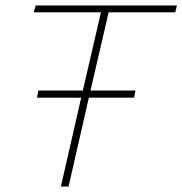

<svg xmlns="http://www.w3.org/2000/svg" viewBox="-20 -680 665 700"><path d="M619 -635H376L310 -350H474L469 -324H304L230 0H202L276 -324H115L120 -350H282L348 -635H103L110 -660H625Z"/></svg>

Font: Elaine Sans ExtraLight
Style: Italic
Weight: 275
Italic angle: -13°
Designer: Wei Huang
Foundry: Wei Huang
Version: Version 2.001;December 24, 2019;FontCreator 12.0.0.2547 64-b